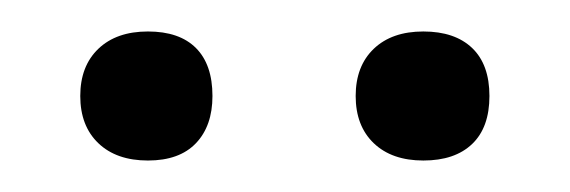

<svg xmlns="http://www.w3.org/2000/svg" viewBox="-20 -580 362 122"><path d="M31 -519Q31 -538 42.5 -549Q54 -560 74 -560Q94 -560 104.5 -549.5Q115 -539 115 -519Q115 -500 104.5 -489Q94 -478 74 -478Q54 -478 42.5 -489Q31 -500 31 -519ZM206 -519Q206 -538 217.5 -549Q229 -560 249 -560Q269 -560 280 -549.5Q291 -539 291 -519Q291 -499 280 -488.5Q269 -478 249 -478Q229 -478 217.5 -489Q206 -500 206 -519Z"/></svg>

Font: Cormorant Infant
Style: Regular
Weight: 400
Designer: Christian Thalmann (Catharsis Fonts)
Foundry: Catharsis Fonts
Version: Version 4.000